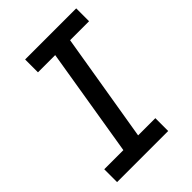

<svg xmlns="http://www.w3.org/2000/svg" viewBox="-215 -832 930 930"><g transform="rotate(-45 250.0 -367.5)"><path d="M27 0V-88H158L250 -647H132V-735H482V-647H352L259 -88H377V0Z"/></g></svg>

Font: Iosevka SS04 Semibold Oblique
Style: Regular
Weight: 600
Italic angle: -9°
Monospace: yes
Designer: Belleve Invis
Foundry: Belleve Invis
Version: Version 19.0.0; ttfautohint (v1.8.4)